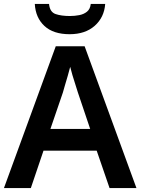

<svg xmlns="http://www.w3.org/2000/svg" viewBox="-20 -951 711 971"><path d="M534 0 469 -189H200L136 0H0L262 -717H408L670 0ZM374 -483Q370 -497 362 -521Q354 -545 346.5 -570.5Q339 -596 335 -613Q330 -593 322.5 -567Q315 -541 308 -518Q301 -495 298 -483L235 -299H436ZM512 -931Q507 -863 459 -820.5Q411 -778 332 -778Q250 -778 205 -819.5Q160 -861 156 -931H228Q232 -890 261 -880Q290 -870 333 -870Q358 -870 381 -874.5Q404 -879 420 -892Q436 -905 439 -931Z"/></svg>

Font: Noto Sans Gujarati UI SemiBold
Style: Regular
Weight: 600
Designer: Jelle Bosma - Monotype Design Team, Universal Thirst
Foundry: Monotype Imaging Inc.
Version: Version 2.106; ttfautohint (v1.8.4.7-5d5b)